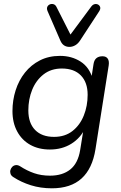

<svg xmlns="http://www.w3.org/2000/svg" viewBox="-20 -784 626 992"><path d="M248 188.9Q189.6 188.9 139.3 173.1Q89 157.2 49 131Q37.8 124.2 34.5 114.2Q31.1 104.2 33.9 94.4Q36.6 84.7 43.7 77.6Q50.8 70.6 61.3 69.1Q71.8 67.7 83.9 75Q119.1 97.9 156.1 110.7Q193.2 123.6 238.5 123.6Q302.8 123.6 343 91.6Q383.1 59.6 394.2 -8.9L412.8 -124.1L420.8 -123.1Q396.3 -70.9 348.5 -41.2Q300.6 -11.5 237.8 -11.5Q179.8 -11.5 136.4 -35.7Q92.9 -60 68.7 -105Q44.4 -149.9 44.4 -210.3Q44.4 -266.3 60.9 -317.8Q77.3 -369.2 109 -409Q140.7 -448.8 186.2 -472Q231.7 -495.3 290.2 -495.3Q350.4 -495.3 396.2 -465.9Q442.1 -436.5 459.1 -376.1L449.3 -362.9L463.4 -454Q466.8 -474.4 478.5 -483.8Q490.1 -493.3 509.5 -493.3Q528.4 -493.3 536.7 -480.9Q545 -468.5 541.6 -445.7L473.3 -13.3Q457.3 87.5 401.3 138.2Q345.4 188.9 248 188.9ZM259.3 -76.8Q315.8 -76.8 354.4 -107.1Q393 -137.3 412.9 -187Q432.8 -236.6 432.8 -294.1Q432.8 -358.3 398 -394.1Q363.1 -430 299.5 -430Q244 -430 205.1 -399.7Q166.3 -369.4 146.3 -320.3Q126.4 -271.1 126.4 -213.6Q126.4 -148.4 161.3 -112.6Q196.1 -76.8 259.3 -76.8ZM338.7 -541.7Q323.1 -541.7 311.2 -549.4Q299.2 -557.2 291.8 -574.4L225.8 -726.5Q220.4 -739.3 224.3 -748.3Q228.2 -757.3 237.3 -761.2Q246.3 -765.1 256.1 -762.4Q265.9 -759.7 271.7 -748.4L344.1 -605.4L451.7 -750.4Q459.5 -760.7 469.6 -762.7Q479.6 -764.6 487.4 -760Q495.2 -755.3 497.7 -746.6Q500.1 -737.8 492.3 -725.5L394.5 -575.9Q383.7 -558.7 369 -550.2Q354.3 -541.7 338.7 -541.7Z"/></svg>

Font: Nunito ExtraLight
Style: Italic
Weight: 200
Italic angle: -9°
Designer: Vernon Adams
Foundry: Vernon Adams
Version: Version 3.602